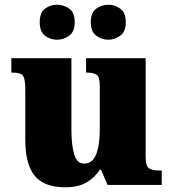

<svg xmlns="http://www.w3.org/2000/svg" viewBox="-20 -782 731 812"><path d="M257 10Q165 10 126 -39.5Q87 -89 87 -189V-402Q87 -445 78.5 -460Q70 -475 32 -475H28V-536H282V-234Q282 -170 293.5 -130Q305 -90 336 -90Q371 -90 386.5 -129Q402 -168 402 -235V-417Q402 -458 388 -466.5Q374 -475 348 -475H344V-536H596V-121Q596 -78 611 -69.5Q626 -61 652 -61H664V0H435L407 -64H402Q380 -30 345 -10Q310 10 257 10ZM439 -614Q410 -614 387 -631Q364 -648 364 -688Q364 -729 387 -745.5Q410 -762 439 -762Q465 -762 488.5 -745.5Q512 -729 512 -688Q512 -648 488.5 -631Q465 -614 439 -614ZM221 -614Q193 -614 170.5 -631Q148 -648 148 -688Q148 -729 170.5 -745.5Q193 -762 221 -762Q249 -762 272.5 -745.5Q296 -729 296 -688Q296 -648 272.5 -631Q249 -614 221 -614Z"/></svg>

Font: Noto Serif Myanmar Black
Style: Regular
Weight: 900
Designer: Ben Mitchell and the Monotype Design Team
Foundry: Monotype Imaging Inc.
Version: Version 2.106; ttfautohint (v1.8.4.7-5d5b)